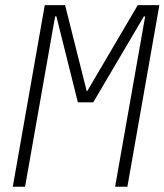

<svg xmlns="http://www.w3.org/2000/svg" viewBox="-20 -713 628 733"><path d="M28.8 0 150.9 -693.4H228.5L311 -365.2H313L505.9 -693.4H588.4L466.3 0H419.4L534.2 -650.4H529.3L335.9 -322.3H277.3L195.3 -650.4H190.4L75.7 0Z"/></svg>

Font: CaskaydiaCove NF ExtraLight
Style: Italic
Weight: 200
Italic angle: -10°
Designer: Aaron Bell
Foundry: Saja Typeworks
Version: Version 2111.001; VTT 6.35;Nerd Fonts 3.2.1